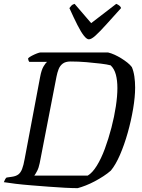

<svg xmlns="http://www.w3.org/2000/svg" viewBox="-29 -976 736 996"><path d="M374 0Q348 0 308.5 -2Q269 -4 224 -7.5Q179 -11 134.5 -14.5Q90 -18 52.5 -22.5Q15 -27 -9 -31Q-6 -39 -2.5 -45.5Q1 -52 5 -55L33 -59Q54 -62 66 -71Q78 -80 85.5 -99Q93 -118 99 -152L179 -576Q186 -614 197.5 -632.5Q209 -651 215 -655H123Q120 -659 118.5 -663.5Q117 -668 117 -674Q123 -680 136.5 -687Q150 -694 163 -699Q176 -704 182 -704H531Q548 -700 565.5 -692Q583 -684 600 -673.5Q617 -663 631.5 -651.5Q646 -640 655 -628Q664 -607 668 -579.5Q672 -552 672 -522Q672 -473 661.5 -411Q651 -349 633.5 -287Q616 -225 593.5 -173Q571 -121 546 -91Q529 -76 507.5 -62Q486 -48 462.5 -35.5Q439 -23 416 -14Q393 -5 374 0ZM149 -65H426Q450 -79 473 -116Q496 -153 515 -204.5Q534 -256 549 -313.5Q564 -371 572 -424.5Q580 -478 580 -519Q580 -559 572 -589Q564 -619 545 -637Q527 -642 493.5 -646Q460 -650 419.5 -653.5Q379 -657 337 -657Q311 -657 296.5 -646Q282 -635 275 -617Q268 -599 264 -578L177 -130Q172 -105 163.5 -89Q155 -73 149 -65ZM432 -772Q421 -772 406 -791Q391 -810 372.5 -846.5Q354 -883 331 -934Q336 -941 341.5 -947Q347 -953 358 -956L444 -856L574 -956Q584 -952 591 -946Q598 -940 599 -934Q554 -884 521 -847.5Q488 -811 466.5 -791.5Q445 -772 432 -772Z"/></svg>

Font: Texturina Medium 12pt Light
Style: Italic
Weight: 300
Italic angle: -11°
Version: Version 1.002